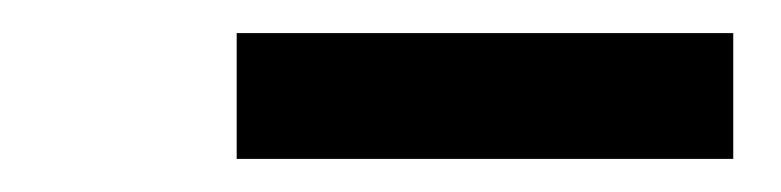

<svg xmlns="http://www.w3.org/2000/svg" viewBox="-20 -743 472 116"><path d="M123 -647H423V-723H123Z"/></svg>

Font: Iosevka Sparkle
Style: Italic
Weight: 400
Italic angle: -9°
Designer: Belleve Invis
Foundry: Belleve Invis
Version: Version 4.5.0; ttfautohint (v1.8.3)